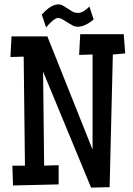

<svg xmlns="http://www.w3.org/2000/svg" viewBox="-20 -853 610 879"><path d="M553.2 -608.4 496.6 -603.5 481.9 3.9 397 5.9 177.2 -525.4 182.1 -94.7 248.5 -96.7V-8.8L39.6 -3.9L36.6 -94.7H94.2L88.4 -593.8L27.8 -591.8L32.7 -686.5H196.8L403.8 -168V-603.5L342.3 -601.6L347.2 -696.3H546.4ZM408.7 -763.7Q401.9 -757.8 393.3 -752Q384.8 -746.1 375.2 -741.2Q365.7 -736.3 355.7 -733.4Q345.7 -730.5 336.4 -730.5Q323.7 -730.5 311.8 -736.8Q299.8 -743.2 288.6 -750.5Q277.3 -757.8 266.4 -764.2Q255.4 -770.5 244.6 -770.5Q238.8 -770.5 231 -765.4Q223.1 -760.3 215.3 -753.2Q207.5 -746.1 200.9 -738.8Q194.3 -731.4 190.9 -727.5L171.4 -786.1Q177.2 -793 185.8 -801.3Q194.3 -809.6 204.3 -816.7Q214.4 -823.7 225.1 -828.4Q235.8 -833 245.6 -833Q258.3 -833 269 -826.9Q279.8 -820.8 290.3 -813.5Q300.8 -806.2 311.8 -800Q322.8 -793.9 336.4 -793.9Q351.1 -793.9 365.7 -803.5Q380.4 -813 389.2 -823.2Z"/></svg>

Font: Maiden Orange
Style: Regular
Weight: 400
Designer: Astigmatic (AOETI)
Foundry: Astigmatic (AOETI)
Version: Version 1.000